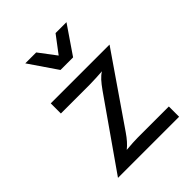

<svg xmlns="http://www.w3.org/2000/svg" viewBox="-223 -922 1045 1045"><g transform="rotate(-45 300.0 -399.0)"><path d="M297.5 -79H540V0H69.5L345.5 -394.5Q367 -425 383.5 -443Q400 -461 418 -472L401.5 -471Q393 -470.5 365.8 -469Q338.5 -467.5 317 -467.5H97.5V-545.5H550L275 -146Q243.5 -99.5 211 -74Q270 -79 297.5 -79ZM360.5 -636.5H263.5L153.5 -797.5H237.5L312 -699L386.5 -797.5H470.5Z"/></g></svg>

Font: SplineSansMono30
Style: Regular
Weight: 400
Designer: Eben Sorkin, Mirko Velimirovic
Foundry: Sorkin Type
Version: Version 1.000